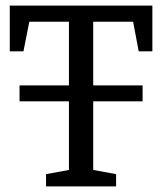

<svg xmlns="http://www.w3.org/2000/svg" viewBox="-20 -668 581 688"><path d="M50 -305V-362H491V-305ZM145 -44 227 -59V-590H85L64 -484H15V-648H526V-484H477L457 -590H314V-59L396 -44V0H145Z"/></svg>

Font: Faustina VF Beta
Style: Regular
Weight: 400
Designer: Alfonso Garcia
Foundry: Omnibus-Type
Version: Version 1.006